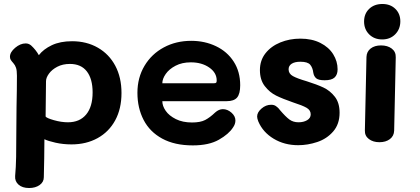

<svg xmlns="http://www.w3.org/2000/svg" viewBox="-20 -720 2108 964"><path d="M590 -253Q590 -174 558.5 -116Q527 -58 470 -26.5Q413 5 339 5Q297 5 259 -3.5Q221 -12 203 -21L202 75Q200 137 200 170Q200 194 179 209Q158 224 126 224Q92 224 73 207Q54 190 56 164Q60 121 61 68Q62 15 62 -65L63 -183Q65 -271 65 -340Q65 -366 60.5 -379.5Q56 -393 47 -403Q38 -413 34 -419.5Q30 -426 30 -435Q30 -458 56 -480Q82 -502 109 -502Q124 -502 136 -492Q160 -470 175 -443Q198 -473 240 -493Q282 -513 342 -513Q415 -513 471.5 -480.5Q528 -448 559 -389.5Q590 -331 590 -253ZM445 -256Q445 -324 416 -361.5Q387 -399 331 -399Q295 -399 268 -385Q241 -371 226 -350.5Q211 -330 211 -312L209 -135Q214 -127 251 -116.5Q288 -106 321 -106Q380 -106 412.5 -145Q445 -184 445 -256Z M670 -254Q670 -330 705.5 -389.5Q741 -449 802.5 -482Q864 -515 940 -515Q1008 -515 1064.5 -488Q1121 -461 1153.5 -410.5Q1186 -360 1186 -292Q1186 -249 1170.5 -230.5Q1155 -212 1118 -212H795Q795 -188 812 -163.5Q829 -139 863 -122Q897 -105 944 -105Q986 -105 1010 -117.5Q1034 -130 1060 -155Q1079 -172 1099 -172Q1122 -172 1142 -154.5Q1162 -137 1162 -115Q1162 -97 1150 -80Q1129 -47 1079 -18.5Q1029 10 948 10Q857 10 794.5 -24Q732 -58 701 -118Q670 -178 670 -254ZM1054 -302Q1063 -302 1065.5 -305Q1068 -308 1068 -316Q1068 -355 1030.5 -381Q993 -407 938 -407Q894 -407 861.5 -390Q829 -373 812 -348.5Q795 -324 795 -302Z M1277 -110Q1271 -125 1271 -135Q1271 -156 1293 -175Q1315 -194 1341 -194Q1356 -194 1365 -187.5Q1374 -181 1379 -175.5Q1384 -170 1385 -168Q1414 -134 1433 -120Q1452 -106 1479 -106Q1504 -106 1522 -116.5Q1540 -127 1540 -146Q1540 -167 1519 -179Q1498 -191 1451 -206Q1399 -224 1366.5 -240Q1334 -256 1309.5 -287.5Q1285 -319 1285 -368Q1285 -417 1313 -452.5Q1341 -488 1387.5 -507Q1434 -526 1488 -526Q1546 -526 1588.5 -504.5Q1631 -483 1653 -447.5Q1675 -412 1675 -372Q1675 -345 1660 -331Q1645 -317 1610 -317Q1579 -317 1567.5 -327Q1556 -337 1553 -355Q1550 -380 1537.5 -395Q1525 -410 1488 -410Q1460 -410 1444.5 -400Q1429 -390 1429 -372Q1429 -350 1450.5 -338Q1472 -326 1520 -312Q1571 -296 1604 -280.5Q1637 -265 1661 -234.5Q1685 -204 1685 -154Q1685 -97 1653 -60Q1621 -23 1573 -7Q1525 9 1477 9Q1408 9 1354 -23.5Q1300 -56 1277 -110Z M1808 -612Q1808 -651 1833.5 -675.5Q1859 -700 1900 -700Q1940 -700 1965 -675.5Q1990 -651 1990 -613Q1990 -574 1964.5 -548Q1939 -522 1899 -522Q1859 -522 1833.5 -547.5Q1808 -573 1808 -612ZM1812 -65 1820 -434Q1821 -461 1841 -476.5Q1861 -492 1893 -492Q1926 -492 1947 -476Q1968 -460 1967 -432L1959 -64Q1958 -37 1937.5 -21.5Q1917 -6 1885 -6Q1853 -6 1832 -22Q1811 -38 1812 -65Z"/></svg>

Font: Mali
Style: Bold
Weight: 700
Designer: Kitiyaporn Chalermlarp | Katatrad Aksorn Co.,Ltd.
Foundry: Cadson Demak Co.,Ltd.
Version: Version 1.000; ttfautohint (v1.6)